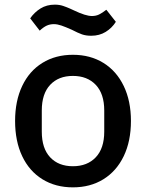

<svg xmlns="http://www.w3.org/2000/svg" viewBox="-20 -794 629 827"><path d="M289 -666Q262 -678 244.5 -684Q227 -690 212 -690Q195 -690 181 -683.5Q167 -677 151 -662L110 -715Q128 -741 154.5 -757.5Q181 -774 216 -774Q236 -774 252 -768.5Q268 -763 281.5 -757Q295 -751 299 -749Q349 -725 376 -725Q393 -725 406.5 -731.5Q420 -738 438 -752L479 -700Q462 -673 435 -656.5Q408 -640 373 -640Q350 -640 333 -646Q316 -652 289 -666ZM45 -273Q45 -359 75.5 -423.5Q106 -488 162.5 -523Q219 -558 294 -558Q369 -558 425.5 -523Q482 -488 513 -423.5Q544 -359 544 -273Q544 -186 513 -121.5Q482 -57 425.5 -22Q369 13 294 13Q219 13 162.5 -22Q106 -57 75.5 -121.5Q45 -186 45 -273ZM429 -227V-318Q429 -390 392.5 -428.5Q356 -467 294 -467Q232 -467 196 -428.5Q160 -390 160 -318V-227Q160 -155 196 -116.5Q232 -78 294 -78Q356 -78 392.5 -116.5Q429 -155 429 -227Z"/></svg>

Font: IBM Plex Sans JP Medm
Style: Regular
Weight: 500
Designer: Mike Abbink; Paul van der Laan; Pieter van Rosmalen; Wujin Sim; Yejin Wi; Jinhee Kim; Boomi Park; Yona Kim; Kichan Ma
Foundry: Sandoll Inc.
Version: Version 1.002